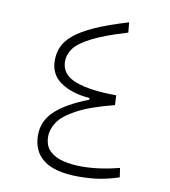

<svg xmlns="http://www.w3.org/2000/svg" viewBox="-80 -772 746 843"><g transform="rotate(10 293.0 -350.0)"><path d="M326.7 2.9Q221.2 2.9 170.4 -35.4Q119.6 -73.7 119.6 -146Q119.6 -210 168.9 -255.4Q218.3 -300.8 314 -337.4V-345.2Q235.8 -351.1 185.5 -384.8Q135.3 -418.5 135.3 -482.4Q135.3 -515.1 147.9 -543.7Q160.6 -572.3 192.6 -598.6Q224.6 -625 281.7 -650.6Q338.9 -676.3 427.7 -702.6L432.1 -657.7Q329.6 -627 275.1 -599.1Q220.7 -571.3 200.4 -543.7Q180.2 -516.1 180.2 -485.8Q180.2 -426.8 245.6 -402.1Q311 -377.4 427.7 -377.4L429.7 -334Q322.3 -306.6 264.9 -275.6Q207.5 -244.6 186 -212.4Q164.6 -180.2 164.6 -148.4Q164.6 -106.4 188.7 -83.5Q212.9 -60.5 251 -51.8Q289.1 -43 329.6 -43Q410.2 -43 499.5 -66.4L505.4 -25.4Q466.8 -12.2 424.3 -4.6Q381.8 2.9 326.7 2.9Z"/></g></svg>

Font: Cascadia Code NF ExtraLight
Style: Regular
Weight: 200
Monospace: yes
Designer: Aaron Bell
Foundry: Saja Typeworks
Version: Version 2404.023; ttfautohint (v1.8.4)